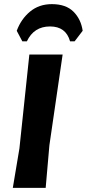

<svg xmlns="http://www.w3.org/2000/svg" viewBox="-20 -909 420 929"><path d="M88 -709 61 -760Q82 -817 125.5 -853Q169 -889 231 -889Q299 -889 335.5 -852.5Q372 -816 380 -760L341 -709H319Q299 -781 222 -781Q144 -781 110 -709ZM283 -645 219 -206 201 0H42L74 -191L122 -645Z"/></svg>

Font: Alegreya Sans SC ExtraBold
Style: Italic
Weight: 800
Italic angle: -7°
Designer: Juan Pablo del Peral
Foundry: Huerta Tipografica
Version: Version 2.007